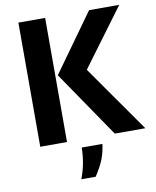

<svg xmlns="http://www.w3.org/2000/svg" viewBox="-99 -784 880 1080"><g transform="rotate(-10 341.5 -244.5)"><path d="M81.1 -709H233.9V0H81.1ZM681.2 0H506.8L248 -378.9L484.9 -709H657.2L414.1 -380.9ZM358.9 220.2H276.9Q293.9 174.3 301.5 133.1Q309.1 91.8 310.1 44.9H428.2Q421.9 92.8 407 130.9Q392.1 168.9 358.9 220.2Z"/></g></svg>

Font: Sarala
Style: Bold
Weight: 700
Designer: Andres Torresi
Foundry: Huerta Tipografica
Version: Version 1.004;PS 001.003;hotconv 1.0.70;makeotf.lib2.5.58329